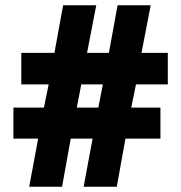

<svg xmlns="http://www.w3.org/2000/svg" viewBox="-20 -803 689 730"><path d="M91 -93H216L249 -276H332L298 -93H424L457 -276H590V-394H479L497 -482H618V-602H518L553 -783H427L394 -602H311L346 -783H220L187 -602H61V-482H165L147 -394H31V-276H125ZM272 -394 289 -482H371L354 -394Z"/></svg>

Font: Noto Sans Kannada UI SemiCondensed Black
Style: Regular
Weight: 900
Width: 4
Designer: Jelle Bosma - Monotype Design Team
Foundry: Monotype Imaging Inc.
Version: Version 2.005